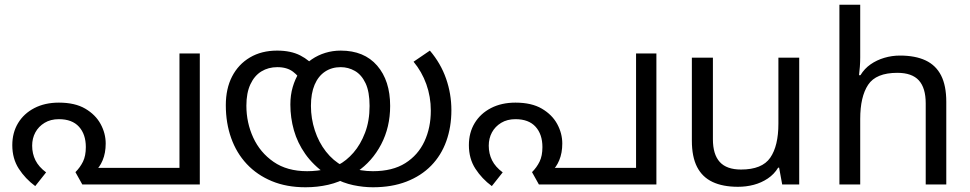

<svg xmlns="http://www.w3.org/2000/svg" viewBox="-20 -780 4103 812"><path d="M229 -346Q297 -346 340.5 -320.5Q384 -295 405.5 -255.5Q427 -216 427 -173Q427 -133 414 -102Q401 -71 382 -57L357 -70H739V-554H825V0H328L299 -52Q319 -72 331 -96.5Q343 -121 343 -158Q343 -212 314 -244Q285 -276 229 -276Q194 -276 168.5 -260.5Q143 -245 129.5 -220Q116 -195 116 -164Q116 -130 130 -102Q144 -74 175 -51L129 7Q87 -24 59.5 -66.5Q32 -109 32 -166Q32 -219 56.5 -259.5Q81 -300 125.5 -323Q170 -346 229 -346Z M1557 12Q1517 12 1474 3Q1431 -6 1389 -29Q1383 -32 1373.5 -36Q1364 -40 1359 -43Q1304 -82 1271 -129Q1238 -176 1223 -229Q1208 -282 1208 -338Q1208 -378 1218 -412Q1228 -446 1245 -473L1252 -484Q1272 -511 1298.5 -529Q1325 -547 1356 -556.5Q1387 -566 1421 -566Q1520 -566 1575 -502.5Q1630 -439 1630 -332Q1630 -242 1592 -169.5Q1554 -97 1489 -53Q1481 -47 1473.5 -42.5Q1466 -38 1456 -33Q1414 -9 1368 1.5Q1322 12 1272 12Q1192 12 1129.5 -14Q1067 -40 1023.5 -86.5Q980 -133 957.5 -196.5Q935 -260 935 -335Q935 -405 961.5 -456.5Q988 -508 1037 -537Q1086 -566 1152 -566Q1210 -566 1250 -545.5Q1290 -525 1317 -490L1258 -431Q1245 -457 1219.5 -476.5Q1194 -496 1153 -496Q1115 -496 1085.5 -478Q1056 -460 1039 -423.5Q1022 -387 1022 -333Q1022 -261 1051 -198Q1080 -135 1137 -95.5Q1194 -56 1279 -56Q1300 -56 1322 -58.5Q1344 -61 1365 -66Q1376 -70 1388 -74Q1400 -78 1410 -82Q1445 -100 1475 -134.5Q1505 -169 1524 -219Q1543 -269 1543 -332Q1543 -392 1526 -428Q1509 -464 1481 -480Q1453 -496 1421 -496Q1383 -496 1354.5 -477Q1326 -458 1310.5 -421.5Q1295 -385 1295 -332Q1295 -279 1311.5 -228.5Q1328 -178 1358.5 -139Q1389 -100 1430 -78Q1440 -74 1448 -73.5Q1456 -73 1466 -69Q1483 -64 1507 -60Q1531 -56 1557 -56Q1640 -56 1694 -90Q1748 -124 1775 -182Q1802 -240 1802 -312Q1802 -371 1783 -424Q1764 -477 1729 -519L1798 -566Q1844 -512 1866.5 -447.5Q1889 -383 1889 -314Q1889 -243 1867.5 -183Q1846 -123 1803.5 -79.5Q1761 -36 1699 -12Q1637 12 1557 12Z M2160 -346Q2228 -346 2271.5 -320.5Q2315 -295 2336.5 -255.5Q2358 -216 2358 -173Q2358 -133 2345 -102Q2332 -71 2313 -57L2288 -70H2670V-554H2756V0H2259L2230 -52Q2250 -72 2262 -96.5Q2274 -121 2274 -158Q2274 -212 2245 -244Q2216 -276 2160 -276Q2125 -276 2099.5 -260.5Q2074 -245 2060.5 -220Q2047 -195 2047 -164Q2047 -130 2061 -102Q2075 -74 2106 -51L2060 7Q2018 -24 1990.5 -66.5Q1963 -109 1963 -166Q1963 -219 1987.5 -259.5Q2012 -300 2056.5 -323Q2101 -346 2160 -346Z M3360 -536V0H3288L3275 -71H3271Q3254 -43 3227 -25Q3200 -7 3168 1.5Q3136 10 3101 10Q3037 10 2993.5 -10.5Q2950 -31 2928 -74Q2906 -117 2906 -185V-536H2995V-191Q2995 -127 3024 -95Q3053 -63 3114 -63Q3203 -63 3237.5 -113Q3272 -163 3272 -257V-536Z M3618 -537Q3618 -518 3616.5 -498Q3615 -478 3613 -462H3619Q3636 -490 3662 -508Q3688 -526 3720 -535.5Q3752 -545 3786 -545Q3851 -545 3894.5 -524.5Q3938 -504 3960 -461Q3982 -418 3982 -349V0H3895V-343Q3895 -408 3866 -440Q3837 -472 3775 -472Q3685 -472 3651.5 -421.5Q3618 -371 3618 -277V0H3530V-760H3618Z"/></svg>

Font: hexlmalayalam05
Style: Book
Weight: 400
Designer: Jelle Bosma - Monotype Design Team
Foundry: Monotype Imaging Inc.
Version: Version 2.003